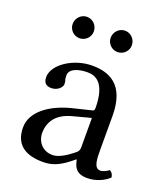

<svg xmlns="http://www.w3.org/2000/svg" viewBox="-120 -708 697 802"><g transform="rotate(20 228.5 -306.5)"><path d="M83 -575C83 -549 104 -528 130 -528C156 -528 177 -549 177 -575C177 -601 156 -623 130 -623C104 -623 83 -601 83 -575ZM252 -575C252 -549 273 -528 299 -528C325 -528 346 -549 346 -575C346 -601 325 -623 299 -623C273 -623 252 -601 252 -575ZM293 -233V-101C293 -88 287 -81 279 -75C253 -54 219 -31 191 -31C141 -31 119 -71 119 -102C119 -147 140 -193 214 -212ZM293 -48C299 -17 309.6 10 360 10C398.3 10 434.3 -7 455 -27C453.3 -39.3 449.3 -47.7 438 -54C430.5 -47.8 413.7 -38 401 -38C372 -38 371 -77 371 -123V-270C371 -412 293 -439 220 -439C138 -439 55 -385 55 -328C55 -304 67 -292 90 -292C119 -292 137 -313 137 -326C137 -333 136 -340 134 -344C133 -347 132 -353 132 -364C132 -395 174 -406 212 -406C246 -406 293 -389 293 -276C293 -269 290 -265 287 -264L201 -243C105 -219 36 -166 36 -98C36 -16 92 10 162 10C196.8 10 227 2 271 -32L291 -48Z"/></g></svg>

Font: Libertinus Math
Style: Regular
Weight: 400
Designer: Philipp H. Poll
Foundry: Khaled Hosny
Version: Version 6.2